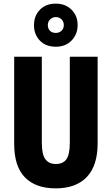

<svg xmlns="http://www.w3.org/2000/svg" viewBox="-20 -1026 614 1056"><path d="M517 -238Q517 -115 457.5 -52.5Q398 10 286 10Q176 10 117 -50.5Q58 -111 58 -235V-714H210V-241Q210 -177 229.5 -150.5Q249 -124 287 -124Q327 -124 345.5 -150.5Q364 -177 364 -242V-714H517ZM287 -769Q232 -769 199.5 -802.5Q167 -836 167 -887Q167 -939 199.5 -972.5Q232 -1006 287 -1006Q340 -1006 373.5 -972.5Q407 -939 407 -888Q407 -838 374 -803.5Q341 -769 287 -769ZM287 -845Q306 -845 318.5 -857Q331 -869 331 -888Q331 -907 318.5 -919.5Q306 -932 287 -932Q269 -932 256 -919.5Q243 -907 243 -888Q243 -869 254.5 -857Q266 -845 287 -845Z"/></svg>

Font: Noto Sans Lao ExtraCondensed ExtraBold
Style: Regular
Weight: 800
Width: 2
Designer: Monotype Design Team
Foundry: Monotype Imaging Inc.
Version: Version 2.003; ttfautohint (v1.8.4.7-5d5b)